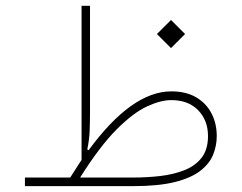

<svg xmlns="http://www.w3.org/2000/svg" viewBox="-20 -634 823 654"><path d="M252.9 -29.3Q320.3 -136.2 377.2 -193.1Q434.1 -250 480.7 -271.5Q527.3 -293 563.5 -293Q621.6 -293 655 -258.5Q688.5 -224.1 688.5 -170.4Q688.5 -124.5 666.5 -96.4Q644.5 -68.4 607.4 -54Q570.3 -39.6 525.4 -34.4Q480.5 -29.3 434.1 -29.3ZM219.2 -29.3H64.9V0H433.6Q520 0 575.4 -13.9Q630.9 -27.8 662.1 -52Q693.4 -76.2 705.8 -106.7Q718.3 -137.2 718.3 -170.9Q718.3 -213.4 700.4 -247.8Q682.6 -282.2 648.2 -302.5Q613.8 -322.8 563.5 -322.8Q428.7 -322.8 281.7 -122.1L277.3 -125Q284.2 -158.2 285.4 -188.5Q286.6 -218.8 286.6 -253.9V-614.3H257.8V-89.4Q248.5 -74.7 238.8 -59.8Q229 -44.9 219.2 -29.3ZM514.6 -518.1 562.5 -470.2 610.4 -518.1 562.5 -565.9Z"/></svg>

Font: Estedad-FD VF
Style: Regular
Weight: 100
Designer: Amin Abedi
Version: Version 7.3